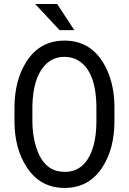

<svg xmlns="http://www.w3.org/2000/svg" viewBox="-20 -922 640 952"><path d="M299.8 -640.1Q268.6 -640.1 244.1 -628.9Q220.2 -617.2 202.6 -598.6Q143.6 -535.2 140.6 -396.5V-314.5Q142.6 -221.7 173.8 -154.8Q213.9 -69.8 300.3 -69.8Q409.2 -69.3 445.3 -206.1Q457 -251 458 -314.5V-396.5Q454.6 -583 355 -628.9Q331.1 -639.6 299.8 -640.1ZM110.8 -95.7Q53.2 -186 51.8 -314.5V-395.5Q53.7 -525.4 110.4 -615.2Q176.8 -720.7 299.8 -720.7Q422.9 -720.7 489.3 -615.2Q545.9 -524.9 547.4 -395.5V-314.5Q545.9 -184.1 489.3 -95.2Q422.9 9.8 300.3 9.8Q177.7 9.8 110.8 -95.7ZM348.6 -772.5H275.4L154.3 -902.3H263.2Z"/></svg>

Font: RobotoMono-Regular
Style: Regular
Weight: 400
Designer: Google
Version: Version 2.000985; 2015; ttfautohint (v1.3)